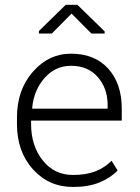

<svg xmlns="http://www.w3.org/2000/svg" viewBox="-20 -759 578 790"><path d="M49.8 0ZM410.6 -629.9V-621.1H356L274.4 -703.1L193.4 -621.1H140.1V-631.3L250.5 -739.3H298.3ZM280.3 10.3Q180.7 10.3 115.2 -62.7Q49.8 -135.7 49.8 -248.5V-275.4Q49.8 -388.7 115 -463.4Q180.2 -538.1 272.5 -538.1Q369.6 -538.1 425.3 -476.6Q481 -415 481 -312.5V-262.7H107.9V-248.5Q107.9 -159.7 155.5 -99.4Q203.1 -39.1 280.3 -39.1Q334.5 -39.1 373 -54.2Q411.6 -69.3 439 -97.7L463.9 -57.6Q434.1 -26.4 388.7 -8.1Q343.3 10.3 280.3 10.3ZM272.5 -488.3Q208 -488.3 163.8 -438.7Q119.6 -389.2 112.3 -314.5L113.3 -312H422.9V-326.7Q422.9 -395.5 382.3 -441.9Q341.8 -488.3 272.5 -488.3Z"/></svg>

Font: TypoPRO Roboto Slab
Style: Light
Weight: 300
Designer: Google
Version: Version 1.100263; 2013; ttfautohint (v0.94.20-1c74) -l 8 -r 